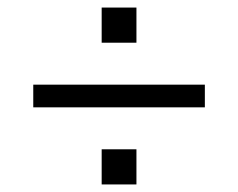

<svg xmlns="http://www.w3.org/2000/svg" viewBox="-20 -604 630 508"><path d="M68 -320V-380H522V-320ZM249 -116V-209H341V-116ZM249 -491V-584H341V-491Z"/></svg>

Font: Host Grotesk Light Light
Style: Regular
Weight: 300
Version: Version 1.003